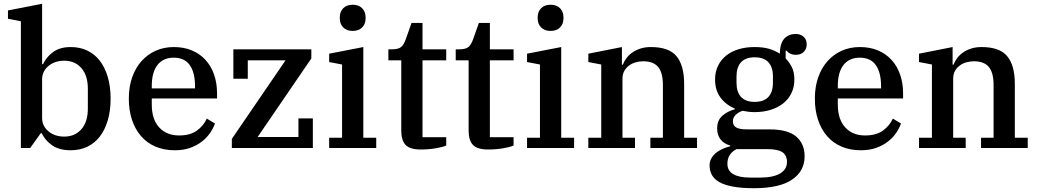

<svg xmlns="http://www.w3.org/2000/svg" viewBox="-20 -780 5468 1012"><path d="M353 12Q291 12 253.5 -15Q216 -42 200 -78H195L139 0H90V-668L22 -681V-725L202 -760V-442H207Q223 -478 259 -505Q295 -532 353 -532Q401 -532 440 -513.5Q479 -495 506 -460Q533 -425 548 -374.5Q563 -324 563 -260Q563 -196 548 -145.5Q533 -95 506 -60Q479 -25 440 -6.5Q401 12 353 12ZM318 -60Q375 -60 409 -99Q443 -138 443 -207V-313Q443 -382 409 -421Q375 -460 318 -460Q295 -460 274.5 -453.5Q254 -447 237.5 -434Q221 -421 211.5 -403Q202 -385 202 -362V-158Q202 -135 211.5 -117Q221 -99 237.5 -86Q254 -73 274.5 -66.5Q295 -60 318 -60Z M902 12Q844 12 799 -7.5Q754 -27 723 -63Q692 -99 675.5 -149Q659 -199 659 -260Q659 -322 676.5 -372Q694 -422 725.5 -457.5Q757 -493 800.5 -512.5Q844 -532 896 -532Q949 -532 991 -514.5Q1033 -497 1062.5 -465Q1092 -433 1108 -388Q1124 -343 1124 -288V-261H780V-229Q780 -151 819 -108.5Q858 -66 924 -66Q982 -66 1017.5 -91.5Q1053 -117 1070 -155L1113 -129Q1104 -103 1086.5 -78Q1069 -53 1043 -33Q1017 -13 982 -0.5Q947 12 902 12ZM780 -314H1008V-325Q1008 -397 980.5 -436.5Q953 -476 896 -476Q840 -476 810 -437.5Q780 -399 780 -327Z M1202 -48 1485 -462H1286V-365H1210V-520H1621V-472L1338 -58H1553V-156H1629V0H1202Z M1839 -617Q1807 -617 1789 -635.5Q1771 -654 1771 -683V-689Q1771 -718 1789 -736.5Q1807 -755 1839 -755Q1871 -755 1889 -736.5Q1907 -718 1907 -689V-683Q1907 -654 1889 -635.5Q1871 -617 1839 -617ZM1715 -54H1783V-440L1715 -453V-497L1895 -532V-54H1963V0H1715Z M2198 8Q2141 8 2118 -16Q2095 -40 2095 -92V-462H2027V-520H2044Q2081 -520 2095 -533Q2109 -546 2118 -571L2149 -659H2207V-520H2332V-462H2207V-57H2332V-13Q2315 -5 2277.5 1.5Q2240 8 2198 8Z M2553 8Q2496 8 2473 -16Q2450 -40 2450 -92V-462H2382V-520H2399Q2436 -520 2450 -533Q2464 -546 2473 -571L2504 -659H2562V-520H2687V-462H2562V-57H2687V-13Q2670 -5 2632.5 1.5Q2595 8 2553 8Z M2882 -617Q2850 -617 2832 -635.5Q2814 -654 2814 -683V-689Q2814 -718 2832 -736.5Q2850 -755 2882 -755Q2914 -755 2932 -736.5Q2950 -718 2950 -689V-683Q2950 -654 2932 -635.5Q2914 -617 2882 -617ZM2758 -54H2826V-440L2758 -453V-497L2938 -532V-54H3006V0H2758Z M3081 -54H3149V-440L3081 -453V-497L3258 -532V-439H3263Q3269 -456 3281.5 -473Q3294 -490 3312.5 -503Q3331 -516 3355.5 -524Q3380 -532 3411 -532Q3506 -532 3546 -483.5Q3586 -435 3586 -338V-54H3654V0H3408V-54H3474V-332Q3474 -397 3449 -427Q3424 -457 3370 -457Q3350 -457 3330.5 -451.5Q3311 -446 3295.5 -434.5Q3280 -423 3270.5 -406Q3261 -389 3261 -365V-54H3327V0H3081Z M3954 212Q3888 212 3843 203.5Q3798 195 3771 179.5Q3744 164 3732 141.5Q3720 119 3720 92Q3720 72 3729 55.5Q3738 39 3753 26.5Q3768 14 3788 5Q3808 -4 3829 -9V-13Q3796 -22 3778 -45Q3760 -68 3760 -103Q3760 -146 3787.5 -170Q3815 -194 3853 -204V-208Q3805 -228 3777 -266.5Q3749 -305 3749 -361Q3749 -401 3764.5 -433Q3780 -465 3807.5 -487Q3835 -509 3873 -520.5Q3911 -532 3957 -532Q4002 -532 4033 -523Q4064 -514 4090 -497Q4092 -554 4115 -577.5Q4138 -601 4174 -601Q4199 -601 4215.5 -586.5Q4232 -572 4232 -546Q4232 -522 4216.5 -506.5Q4201 -491 4174 -491Q4144 -491 4125 -513H4121V-472Q4139 -454 4153 -427.5Q4167 -401 4167 -361Q4167 -321 4151.5 -289Q4136 -257 4108 -235Q4080 -213 4041.5 -201Q4003 -189 3957 -189Q3940 -189 3924.5 -191Q3909 -193 3894 -196Q3873 -189 3858 -175Q3843 -161 3843 -141Q3843 -118 3860.5 -108Q3878 -98 3919 -98H4036Q4133 -98 4177 -60Q4221 -22 4221 44Q4221 122 4154.5 167Q4088 212 3954 212ZM3958 -243Q4006 -243 4030 -269Q4054 -295 4054 -344V-377Q4054 -426 4030 -452Q4006 -478 3958 -478Q3910 -478 3886 -452Q3862 -426 3862 -377V-344Q3862 -295 3886 -269Q3910 -243 3958 -243ZM3814 83Q3814 120 3845 138Q3876 156 3933 156H3987Q4055 156 4091.5 134.5Q4128 113 4128 74Q4128 38 4103.5 22Q4079 6 4024 6H3862Q3814 31 3814 83Z M4518 12Q4460 12 4415 -7.5Q4370 -27 4339 -63Q4308 -99 4291.5 -149Q4275 -199 4275 -260Q4275 -322 4292.5 -372Q4310 -422 4341.5 -457.5Q4373 -493 4416.5 -512.5Q4460 -532 4512 -532Q4565 -532 4607 -514.5Q4649 -497 4678.5 -465Q4708 -433 4724 -388Q4740 -343 4740 -288V-261H4396V-229Q4396 -151 4435 -108.5Q4474 -66 4540 -66Q4598 -66 4633.5 -91.5Q4669 -117 4686 -155L4729 -129Q4720 -103 4702.5 -78Q4685 -53 4659 -33Q4633 -13 4598 -0.5Q4563 12 4518 12ZM4396 -314H4624V-325Q4624 -397 4596.5 -436.5Q4569 -476 4512 -476Q4456 -476 4426 -437.5Q4396 -399 4396 -327Z M4824 -54H4892V-440L4824 -453V-497L5001 -532V-439H5006Q5012 -456 5024.5 -473Q5037 -490 5055.5 -503Q5074 -516 5098.5 -524Q5123 -532 5154 -532Q5249 -532 5289 -483.5Q5329 -435 5329 -338V-54H5397V0H5151V-54H5217V-332Q5217 -397 5192 -427Q5167 -457 5113 -457Q5093 -457 5073.5 -451.5Q5054 -446 5038.5 -434.5Q5023 -423 5013.5 -406Q5004 -389 5004 -365V-54H5070V0H4824Z"/></svg>

Font: IBM Plex Serif Medm
Style: Regular
Weight: 500
Designer: Mike Abbink, Paul van der Laan, Pieter van Rosmalen
Foundry: Bold Monday
Version: Version 3.001